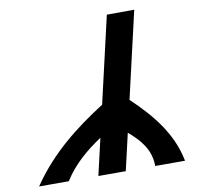

<svg xmlns="http://www.w3.org/2000/svg" viewBox="-91 -955 1075 1049"><g transform="rotate(-10 446.5 -430.5)"><path d="M458.4 -380.1C300.6 -279.6 157.2 -166.7 48.9 -10.4L41.7 0H206.6L209.7 -4.9C262.5 -87.4 335.4 -148.9 417.7 -203.9L370.6 0H522.6L569.9 -204.9C631.5 -152.4 683.9 -93.4 685.8 -5.8L685.9 0H851.3L849.1 -10.3C819.3 -153.1 728.2 -268.9 610.3 -380L721.3 -860.8L569.1 -860Z"/></g></svg>

Font: Stormning
Style: BoldObl
Weight: 400
Designer: Robert Jablonski, Mew Too
Foundry: Cannot Into Space Fonts
Version: Version 0.90